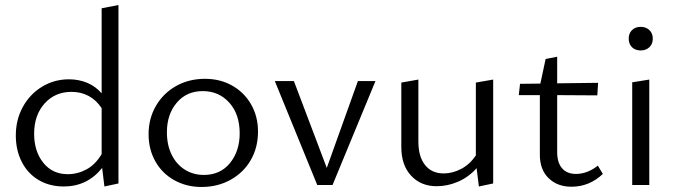

<svg xmlns="http://www.w3.org/2000/svg" viewBox="-20 -737 2703 765"><path d="M43 -197Q43 -260 71 -311Q99 -362 147.5 -391.5Q196 -421 255 -421Q294 -421 327.5 -407Q361 -393 385 -365V-704L452 -717V-6L396 6L387 -68Q328 6 234 6Q177 6 133.5 -20Q90 -46 66.5 -92.5Q43 -139 43 -197ZM250 -43Q289 -43 324.5 -62Q360 -81 385 -123V-306Q364 -338 333.5 -354.5Q303 -371 265 -371Q199 -371 157.5 -324.5Q116 -278 116 -204Q116 -134 152.5 -88.5Q189 -43 250 -43Z M572 -202Q572 -265 601.5 -315.5Q631 -366 682 -394.5Q733 -423 797 -423Q857 -423 905 -396Q953 -369 980.5 -321Q1008 -273 1008 -213Q1008 -149 979 -99Q950 -49 898.5 -20.5Q847 8 783 8Q723 8 674.5 -19Q626 -46 599 -94Q572 -142 572 -202ZM935 -206Q935 -282 893.5 -328Q852 -374 788 -374Q723 -374 684 -327.5Q645 -281 645 -210Q645 -159 664 -120.5Q683 -82 716.5 -61Q750 -40 792 -40Q858 -40 896.5 -87.5Q935 -135 935 -206Z M1075 -414H1151L1282 -68L1406 -414H1476L1305 0H1244Z M1579 -151V-408L1647 -420V-173Q1647 -113 1673.5 -79.5Q1700 -46 1748 -46Q1783 -46 1817.5 -64Q1852 -82 1876 -118V-408L1945 -420V-6L1888 6L1879 -67Q1847 -31 1805 -13Q1763 5 1720 5Q1657 5 1618 -37Q1579 -79 1579 -151Z M2131 -120V-358H2047L2052 -403L2133 -404L2154 -502L2200 -511V-405L2363 -407L2360 -357L2200 -358V-131Q2200 -89 2219.5 -66.5Q2239 -44 2275 -44Q2320 -44 2362 -77L2382 -44Q2328 7 2257 7Q2201 7 2166 -27Q2131 -61 2131 -120Z M2499 -409 2567 -420V0H2499ZM2485 -583Q2485 -604 2498 -617Q2511 -630 2533 -630Q2554 -630 2567.5 -617Q2581 -604 2581 -583Q2581 -562 2567.5 -549Q2554 -536 2533 -536Q2511 -536 2498 -549Q2485 -562 2485 -583Z"/></svg>

Font: LXGW Bright TC
Style: Regular
Weight: 400
Designer: Christian Thalmann (Catharsis Fonts)
Foundry: LXGW / Christian Thalmann (Catharsis Fonts) / Fontworks Inc.
Version: Version 5.501